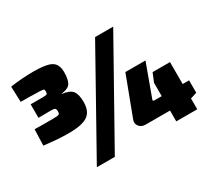

<svg xmlns="http://www.w3.org/2000/svg" viewBox="-133 -931 1283 1166"><g transform="rotate(-30 508.5 -348.0)"><path d="M759 -690 372 0H246L632 -690ZM203 -696Q294 -696 328.5 -675.5Q363 -655 363 -599Q363 -551 349 -525.5Q335 -500 285 -494V-492Q338 -485 356 -462Q374 -439 375 -388Q376 -320 337 -292Q298 -264 202 -264Q159 -264 115 -267.5Q71 -271 30 -276L34 -389Q66 -388 86 -388Q106 -388 122 -388Q138 -388 156 -388Q194 -388 202.5 -391.5Q211 -395 211 -411Q211 -423 208.5 -428.5Q206 -434 198.5 -436Q191 -438 174 -438L89 -437V-532H174Q190 -532 197 -533.5Q204 -535 206 -540Q208 -545 208 -555Q208 -567 202.5 -569.5Q197 -572 173 -573Q137 -574 103.5 -574.5Q70 -575 44 -575L40 -684Q81 -690 122 -693Q163 -696 203 -696ZM826 -414 743 -187Q741 -181 744 -179Q747 -177 754 -177H995V-90L951 -76H632Q603 -76 587.5 -96Q572 -116 582 -141L685 -414ZM950 -331V0H803V-270L828 -331Z"/></g></svg>

Font: Exo 2 Black
Style: Regular
Weight: 900
Designer: Natanael Gama
Foundry: Natanael Gama
Version: Version 2.010